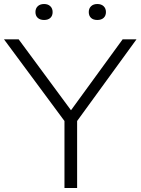

<svg xmlns="http://www.w3.org/2000/svg" viewBox="-31 -936 700 956"><path d="M648.5 -740 353 -333.5V0H290V-333.5L-11 -740H62L322.5 -387L579.5 -740ZM145.5 -876Q145.5 -894 157 -905Q168.5 -916 188.5 -916Q208 -916 219.5 -905Q231 -894 231 -876Q231 -857.5 219.8 -847Q208.5 -836.5 188.5 -836.5Q168.5 -836.5 157 -847Q145.5 -857.5 145.5 -876ZM411 -876Q411 -894 422.5 -905Q434 -916 453.5 -916Q473.5 -916 485 -905Q496.5 -894 496.5 -876Q496.5 -857.5 485 -847Q473.5 -836.5 453.5 -836.5Q433.5 -836.5 422.2 -847Q411 -857.5 411 -876Z"/></svg>

Font: Encode Sans Expanded Light
Style: Regular
Weight: 300
Width: 7
Designer: Multiple Designers
Foundry: Impallari Type
Version: Version 2.000